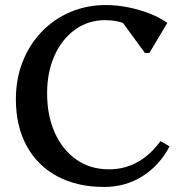

<svg xmlns="http://www.w3.org/2000/svg" viewBox="-20 -726 735 762"><path d="M393 16Q286 16 207 -26.5Q128 -69 85.5 -147.5Q43 -226 43 -332Q43 -412 69.5 -480Q96 -548 144.5 -599Q193 -650 258.5 -678Q324 -706 400 -706Q443 -706 488.5 -697Q534 -688 574.5 -672Q615 -656 644 -635L573 -516H555L468 -635Q437 -646 397 -646Q330 -646 278 -608.5Q226 -571 196.5 -505.5Q167 -440 167 -356Q167 -266 198 -198Q229 -130 284 -92Q339 -54 412 -54Q535 -54 617 -166L653 -145Q612 -68 544.5 -26Q477 16 393 16Z"/></svg>

Font: Platypi
Style: Regular
Weight: 400
Designer: David Sargent
Foundry: Bolt Cutter Type
Version: Version 1.200; ttfautohint (v1.8.4.7-5d5b)